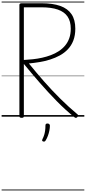

<svg xmlns="http://www.w3.org/2000/svg" viewBox="-20 -1438 1059 2366"><path d="M247 14Q232 14 225.5 9Q219 4 219 -8V-1378Q219 -1388 226.5 -1393Q234 -1398 248 -1398H491Q630 -1398 722.5 -1365Q815 -1332 861.5 -1263Q908 -1194 908 -1085Q908 -1002 884 -939.5Q860 -877 817 -831.5Q774 -786 717.5 -755Q661 -724 597 -704Q533 -684 466.5 -673Q400 -662 336 -656Q424 -547 521 -436.5Q618 -326 722.5 -222.5Q827 -119 935 -29Q943 -23 943.5 -14Q944 -5 932 6Q923 15 914.5 14.5Q906 14 896 6Q786 -83 679.5 -191.5Q573 -300 471 -417Q369 -534 274 -650V-8Q274 4 268.5 9Q263 14 247 14ZM274 -699Q328 -702 385 -708Q442 -714 498.5 -726.5Q555 -739 607 -758.5Q659 -778 703.5 -807Q748 -836 781.5 -875.5Q815 -915 833.5 -967Q852 -1019 852 -1085Q852 -1176 812.5 -1234Q773 -1292 692.5 -1320Q612 -1348 490 -1348H274ZM511 305Q500 301 499 294.5Q498 288 504 275Q517 249 524.5 224.5Q532 200 536 171.5Q540 143 540 108Q540 97 545.5 90.5Q551 84 565 84Q580 84 587.5 92Q595 100 595 111Q595 138 588.5 171Q582 204 570 236Q558 268 543 292Q537 302 529.5 305.5Q522 309 511 305ZM0 898H1019V908H0ZM0 -20H1019V0H0ZM0 -505H1019V-500H0ZM0 -1418H1019V-1408H0Z"/></svg>

Font: Playwrite FR Trad Guides
Style: Regular
Weight: 400
Designer: Veronika Burian, José Scaglione
Foundry: TypeTogether
Version: Version 1.003